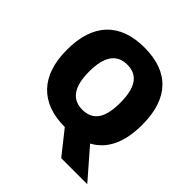

<svg xmlns="http://www.w3.org/2000/svg" viewBox="-228 -904 1253 1253"><g transform="rotate(45 398.5 -277.5)"><path d="M140.1 -84.5Q50.8 -178.7 50.8 -357.7Q50.8 -536.6 139.6 -630.9Q229 -725.1 399.2 -725.1Q569.3 -725.1 657.2 -631.8Q745.1 -538.6 745.1 -357.9Q745.1 -114.7 590.8 -30.8L765.1 169.9H524.9L398.9 11.2L398.4 10.7V10.3L397.9 9.8Q230 9.8 140.1 -84.5ZM398.9 -566.9Q253.9 -566.9 253.9 -358.9Q253.9 -150.9 397.9 -150.9Q471.2 -150.9 506.6 -201.2Q542 -251.5 542 -357.9Q542 -464.4 506.3 -515.6Q470.7 -566.9 398.9 -566.9Z"/></g></svg>

Font: Open Sans Hebrew Extra Bold
Style: Regular
Weight: 800
Foundry: Ascender Corporation, Yanek Iontef
Version: Version 2.001;PS 002.001;hotconv 1.0.70;makeotf.lib2.5.58329